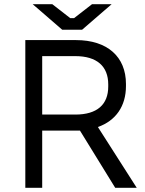

<svg xmlns="http://www.w3.org/2000/svg" viewBox="-20 -890 688 910"><path d="M275 -749H369L509 -870H416L331 -804H313L228 -870H135ZM100 0H180V-271H359L526 0H628L444 -288C529 -318 577 -387 577 -482V-492C577 -621 489 -700 340 -700H100ZM180 -347V-624H337C439 -624 493 -576 493 -490V-480C493 -395 441 -347 337 -347Z"/></svg>

Font: Fixel Display Regular
Style: Regular
Weight: 400
Designer: AlfaBravo + MacPaw
Foundry: Kyrylo Tkachov, Marchela Mozhyna, Serhii Makarenko, Maria Weinstein, Zakhar Kryvoshyya
Version: Version 1.211